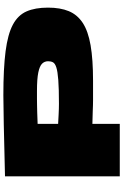

<svg xmlns="http://www.w3.org/2000/svg" viewBox="190 -940 750 1171"><g transform="rotate(-90 565.5 -355.0)"><path d="M75 0V-700Q265 -705 393.5 -707.5Q522 -710 569 -710Q733 -710 837.5 -696.5Q942 -683 1000 -652Q1058 -621 1081 -568.5Q1104 -516 1104 -438Q1104 -363 1082.5 -311Q1061 -259 1011 -226Q961 -193 874.5 -178Q788 -163 658 -163Q608 -163 581 -163Q554 -163 539 -163Q524 -163 509 -163.5Q494 -164 468.5 -165Q443 -166 395 -167V0ZM395 -501V-376Q430 -374 451 -373Q472 -372 487 -371.5Q502 -371 517 -371Q610 -371 662.5 -375Q715 -379 739.5 -387Q764 -395 770.5 -407.5Q777 -420 777 -437Q777 -459 762 -474Q747 -489 708 -497Q669 -505 596 -505Q567 -505 547.5 -505Q528 -505 509 -504.5Q490 -504 463.5 -503.5Q437 -503 395 -501Z"/></g></svg>

Font: Georama ExtraExtended Black
Style: Regular
Weight: 900
Width: 8
Designer: Jean-Baptiste Levee
Foundry: Production Type
Version: Version 1.000